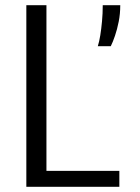

<svg xmlns="http://www.w3.org/2000/svg" viewBox="-20 -720 540 740"><path d="M81.5 0V-700H159V-61.5H440V0ZM357 -542Q362.5 -559 366.5 -583.8Q370.5 -608.5 373.2 -638.2Q376 -668 376 -700H443.5Q443.5 -666.5 437.5 -636.5Q431.5 -606.5 423.2 -582.2Q415 -558 407 -542Z"/></svg>

Font: Trispace Thin Light
Style: Regular
Weight: 300
Version: Version 1.210